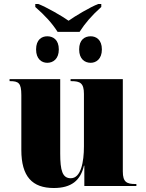

<svg xmlns="http://www.w3.org/2000/svg" viewBox="-20 -933 731 963"><path d="M269 -773H379C407 -817 440 -855 488 -898V-913H473C433 -898 356 -852 324 -829C292 -852 212 -898 172 -913H157V-898C206 -855 241 -817 269 -773ZM217 -618C246 -618 275 -637 275 -685C275 -734 246 -751 217 -751C189 -751 161 -734 161 -685C161 -637 189 -618 217 -618ZM435 -618C462 -618 491 -637 491 -685C491 -734 462 -751 435 -751C405 -751 377 -734 377 -685C377 -637 405 -618 435 -618ZM250 10C338 10 384 -28 401 -102H403V0H664V-10H660C616 -10 596 -19 596 -73V-536H334V-526H338C382 -526 401 -516 401 -462V-199C401 -120 386 -39 335 -39C293 -39 282 -78 282 -163V-536H28V-526H30C73 -526 87 -517 87 -456V-181C87 -47 142 10 250 10Z"/></svg>

Font: Noto Serif Display Black
Style: Regular
Weight: 900
Designer: Monotype Design Team
Foundry: Monotype Imaging Inc.
Version: Version 2.009